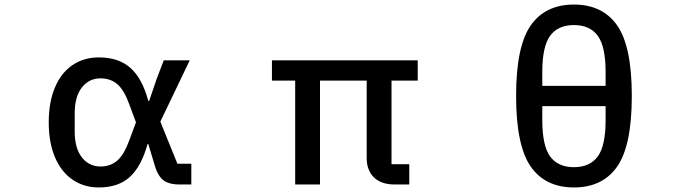

<svg xmlns="http://www.w3.org/2000/svg" viewBox="-20 -810 3040 843"><path d="M194 -273Q194 -361 221 -425.5Q248 -490 298 -524Q348 -558 414 -558Q501 -558 553 -511.5Q605 -465 631 -367H635L668 -464L699 -545H813L684 -276L759 -91H820V0H769Q719 0 694.5 -21Q670 -42 656 -95L631 -178H628Q601 -80 550.5 -33.5Q500 13 414 13Q348 13 298 -21.5Q248 -56 221 -120.5Q194 -185 194 -273ZM548 -195 577 -273 548 -351Q525 -415 495 -440.5Q465 -466 421 -466Q371 -466 339.5 -426Q308 -386 308 -312V-233Q308 -159 339.5 -119Q371 -79 421 -79Q465 -79 495 -105Q525 -131 548 -195Z M1276 0V-456H1174V-545H1814V-456H1699V-89H1777V0H1713Q1654 0 1622 -31Q1590 -62 1590 -116V-456H1385V0Z M2246 -389Q2246 -606 2310 -698Q2374 -790 2500 -790Q2626 -790 2690 -698Q2754 -606 2754 -389Q2754 -171 2690 -79Q2626 13 2500 13Q2374 13 2310 -79Q2246 -171 2246 -389ZM2361 -433H2639V-494Q2639 -606 2604.5 -653Q2570 -700 2500 -700Q2430 -700 2395.5 -653Q2361 -606 2361 -494ZM2639 -283V-344H2361V-283Q2361 -170 2395.5 -123Q2430 -76 2500 -76Q2570 -76 2604.5 -123Q2639 -170 2639 -283Z"/></svg>

Font: IBM Plex Sans JP Medium
Style: Regular
Weight: 500
Designer: Mike Abbink; Paul van der Laan; Pieter van Rosmalen; Wujin Sim; Yejin Wi; Jinhee Kim; Boomi Park; Yona Kim; Kichan Ma
Foundry: Sandoll Inc.
Version: Version 1.001